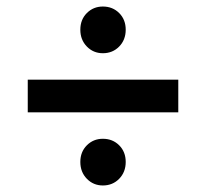

<svg xmlns="http://www.w3.org/2000/svg" viewBox="-20 -644 630 588"><path d="M226 -553Q226 -584 246 -604Q266 -624 295 -624Q325 -624 345 -604Q365 -584 365 -553Q365 -522 345 -501.5Q325 -481 295 -481Q266 -481 246 -501.5Q226 -522 226 -553ZM65 -400H526V-300H65ZM226 -148Q226 -179 246 -199Q266 -219 295 -219Q325 -219 345 -199Q365 -179 365 -148Q365 -117 345 -96.5Q325 -76 295 -76Q266 -76 246 -96.5Q226 -117 226 -148Z"/></svg>

Font: mBank SemiBold
Style: Regular
Weight: 600
Designer: Julieta Ulanovsky
Foundry: Julieta Ulanovsky
Version: Version 7.200